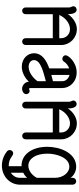

<svg xmlns="http://www.w3.org/2000/svg" viewBox="592 -1216 850 2075"><g transform="rotate(90 1017.5 -178.0)"><path d="M60 -500V-29C60 -8 76 8 96 8C117 8 133 -8 133 -29V-323H392V-29C392 -8 409 8 429 8C449 8 466 -8 466 -29V-419C463 -510 388 -583 294 -583C279 -583 211 -582 145 -504L133 -485C133 -528 123 -581 84 -581C83 -581 47 -578 47 -544C47 -531 60 -519 60 -500ZM141 -393C173 -464 235 -509 294 -509C355 -509 391 -461 392 -418V-393Z M857 -248V-158C824 -111 763 -62 701 -62C661 -62 629 -85 629 -120C629 -193 763 -222 857 -248ZM577 -463C577 -429 614 -426 614 -426C626 -426 638 -432 644 -442C662 -470 689 -490 719 -500V-285C635 -255 555 -209 555 -120C555 -53 610 12 701 12C772 12 836 -34 862 -65C865 -18 907 9 938 9C962 9 997 -6 997 -36C997 -51 986 -73 960 -73C950 -73 942 -62 938 -65C938 -66 931 -70 931 -87V-426C931 -505 865 -581 762 -581C651 -581 577 -491 577 -463ZM789 -504C828 -494 857 -464 857 -426V-325C837 -319 814 -313 789 -307Z M1079 -500V-29C1079 -8 1095 8 1115 8C1136 8 1152 -8 1152 -29V-323H1411V-29C1411 -8 1428 8 1448 8C1468 8 1485 -8 1485 -29V-419C1482 -510 1407 -583 1313 -583C1298 -583 1230 -582 1164 -504L1152 -485C1152 -528 1142 -581 1103 -581C1102 -581 1066 -578 1066 -544C1066 -531 1079 -519 1079 -500ZM1160 -393C1192 -464 1254 -509 1313 -509C1374 -509 1410 -461 1411 -418V-393Z M1771 -59C1692 -59 1640 -142 1640 -265C1640 -361 1682 -502 1782 -502C1845 -502 1901 -434 1901 -349V-150C1873 -97 1823 -59 1771 -59ZM1601 142C1601 159 1612 169 1614 171C1653 203 1707 227 1769 227C1881 227 1969 147 1975 42V-539C1975 -559 1959 -576 1938 -576C1918 -576 1901 -559 1901 -539V-515C1878 -550 1830 -576 1782 -576C1629 -576 1566 -396 1566 -265C1566 -99 1648 15 1771 15C1772 15 1774 15 1776 15V153C1774 153 1771 153 1769 153C1690 153 1666 105 1638 105C1613 105 1601 126 1601 142ZM1846 -4C1868 -14 1887 -29 1901 -46V40C1899 79 1877 111 1846 131Z"/></g></svg>

Font: LS
Style: RegularAlt
Weight: 500
Designer: BSozoo
Foundry: BSozoo
Version: Version 001.000